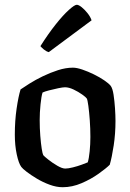

<svg xmlns="http://www.w3.org/2000/svg" viewBox="-20 -783 545 803"><path d="M242 0Q216 0 187.5 -10.5Q159 -21 134 -36Q109 -51 91.5 -64.5Q74 -78 69 -85Q58 -100 50 -137.5Q42 -175 42 -220Q42 -278 49.5 -329Q57 -380 66 -409Q79 -418 103.5 -433.5Q128 -449 159 -464Q190 -479 222.5 -489.5Q255 -500 285 -500Q301 -500 324.5 -492Q348 -484 372.5 -472Q397 -460 416 -447Q435 -434 443 -424Q451 -413 455 -386.5Q459 -360 461 -330Q463 -300 463 -277Q463 -224 455.5 -174.5Q448 -125 439 -94Q424 -79 392.5 -56.5Q361 -34 321.5 -17Q282 0 242 0ZM253 -78Q265 -78 285 -83Q305 -88 322.5 -94.5Q340 -101 347 -104Q352 -120 355 -150Q358 -180 358 -210Q358 -245 355.5 -280Q353 -315 349.5 -340.5Q346 -366 343 -371Q340 -376 324 -387.5Q308 -399 288 -408.5Q268 -418 252 -418Q243 -418 223.5 -414Q204 -410 185 -405Q166 -400 158 -396Q153 -381 149.5 -346.5Q146 -312 146 -281Q146 -247 148.5 -215Q151 -183 154.5 -161Q158 -139 161 -134Q165 -129 182 -115.5Q199 -102 219.5 -90Q240 -78 253 -78ZM184 -565Q173 -568 163.5 -576Q154 -584 149 -590Q182 -642 213 -681Q244 -720 268 -741.5Q292 -763 301 -763Q309 -763 321.5 -753Q334 -743 346 -728Q358 -713 363 -698Z"/></svg>

Font: Texturina 72pt SemiBold
Style: Regular
Weight: 600
Designer: Guillermo Torres Carreño
Foundry: Omnibus-Type
Version: Version 1.002; ttfautohint (v1.8.3)